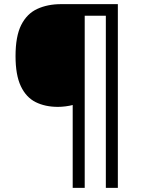

<svg xmlns="http://www.w3.org/2000/svg" viewBox="-20 -780 695 927"><path d="M549 127H491V-704H389V127H331V-273Q316 -269 296.5 -266.5Q277 -264 260 -264Q198 -264 152 -287Q106 -310 80.5 -364Q55 -418 55 -509Q55 -605 82.5 -659.5Q110 -714 160 -737Q210 -760 275 -760H549Z"/></svg>

Font: Go Noto Current
Style: Regular
Weight: 400
Designer: Monotype Design Team
Foundry: Monotype Imaging Inc.
Version: Version 2.007; ttfautohint (v1.8) -l 8 -r 50 -G 200 -x 14 -D